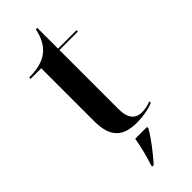

<svg xmlns="http://www.w3.org/2000/svg" viewBox="-292 -716 969 969"><g transform="rotate(-45 192.5 -231.5)"><path d="M242 10C297 10 344 -2 364 -12V-22C339 -13 318 -9 300 -9C251 -9 226 -40 226 -105V-526H358V-536H226V-684H216C205 -633 185 -596 154 -572C122 -547 79 -536 20 -536V-526H96V-147C96 -31 148 10 242 10ZM142 212V221H152C192 176 241 113 264 71V61H180C172 108 158 165 142 212Z"/></g></svg>

Font: Noto Serif Display SemiBold
Style: Regular
Weight: 600
Designer: Monotype Design Team
Foundry: Monotype Imaging Inc.
Version: Version 2.009